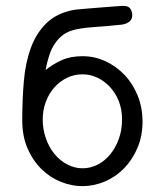

<svg xmlns="http://www.w3.org/2000/svg" viewBox="-20 -631 565 656"><path d="M56 -220Q56 -290 61.5 -354Q67 -418 86 -469Q105 -520 141 -554Q177 -588 237 -598Q244 -599 270 -601Q296 -603 325 -605.5Q354 -608 377 -609.5Q400 -611 401 -611Q420 -611 426 -600Q432 -589 432 -580Q432 -569 427 -562.5Q422 -556 415 -552.5Q408 -549 400 -547.5Q392 -546 387 -546Q340 -541 307.5 -539Q275 -537 252 -533Q229 -529 213 -522Q197 -515 182 -500Q161 -478 151 -449.5Q141 -421 136 -392Q161 -412 191 -425.5Q221 -439 262 -439Q303 -439 340 -422Q377 -405 405.5 -375Q434 -345 450.5 -304Q467 -263 467 -215Q467 -167 450 -126.5Q433 -86 404.5 -56.5Q376 -27 338.5 -11Q301 5 261 5Q225 5 188.5 -9.5Q152 -24 122.5 -52.5Q93 -81 74.5 -123Q56 -165 56 -220ZM126 -223Q126 -188 137 -157.5Q148 -127 166.5 -104.5Q185 -82 210 -69Q235 -56 262 -56Q289 -56 313.5 -68.5Q338 -81 356.5 -103.5Q375 -126 386 -156.5Q397 -187 397 -223Q397 -257 386 -285Q375 -313 356 -333.5Q337 -354 313 -365.5Q289 -377 262 -377Q233 -377 208.5 -365Q184 -353 165.5 -332Q147 -311 136.5 -283Q126 -255 126 -223Z"/></svg>

Font: CMU Typewriter Custom
Style: Regular
Weight: 500
Monospace: yes
Version: Version 0.7.0